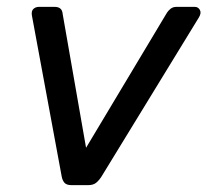

<svg xmlns="http://www.w3.org/2000/svg" viewBox="-20 -540 605 560"><path d="M189 0Q174 0 168 -7Q162 -14 160 -25L73 -495Q71 -508 77.5 -514Q84 -520 94 -520H139Q150 -520 156 -515Q162 -510 163 -498L231 -109L467 -503Q470 -508 477 -514Q484 -520 495 -520H548Q558 -520 563 -511Q568 -502 560 -489L276 -25Q269 -14 260.5 -7Q252 0 237 0Z"/></svg>

Font: Rubik
Style: Italic
Weight: 400
Italic angle: -12°
Designer: Hubert and Fischer
Foundry: Hubert and Fischer
Version: Version 2.300;gftools[0.9.30]